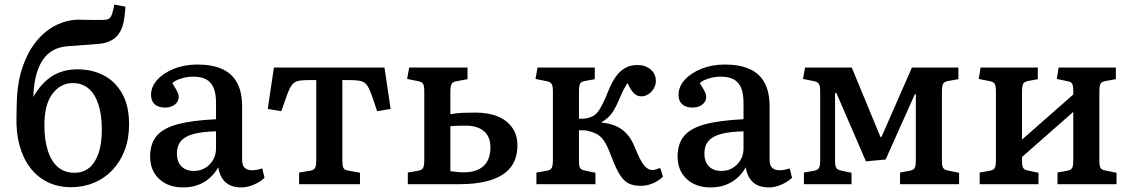

<svg xmlns="http://www.w3.org/2000/svg" viewBox="-20 -805 4943 839"><path d="M291 13Q233 13 187.5 -9.5Q142 -32 111 -73.5Q80 -115 65 -171Q50 -227 52 -293L53 -350Q55 -445 79.5 -514.5Q104 -584 143 -629.5Q182 -675 229 -697Q276 -719 325 -719Q336 -719 348 -718.5Q360 -718 379 -718Q398 -718 428 -718Q446 -718 454 -722Q462 -726 467 -737Q471 -747 474.5 -761Q478 -775 479 -785L528 -776Q526 -732 518 -700Q510 -668 491.5 -647.5Q473 -627 437 -617Q428 -615 413 -613.5Q398 -612 378 -610.5Q358 -609 332 -607Q306 -605 275 -603Q239 -600 212.5 -585.5Q186 -571 167.5 -544Q149 -517 138.5 -478Q128 -439 126 -389L125 -381Q161 -443 208 -472.5Q255 -502 319 -502Q383 -502 433.5 -475.5Q484 -449 514 -396Q544 -343 544 -262Q544 -198 524.5 -147.5Q505 -97 470.5 -61Q436 -25 390 -6Q344 13 291 13ZM306 -50Q343 -50 369.5 -71.5Q396 -93 410.5 -135Q425 -177 425 -239Q425 -305 409.5 -350.5Q394 -396 366 -419Q338 -442 298 -442Q245 -442 209.5 -395.5Q174 -349 174 -258Q174 -193 189 -146.5Q204 -100 233 -75Q262 -50 306 -50Z M780 14Q715 14 675.5 -23Q636 -60 636 -121Q636 -177 664.5 -211Q693 -245 756 -262Q819 -279 924 -284V-356Q924 -396 913.5 -421Q903 -446 881.5 -458Q860 -470 824 -470Q798 -470 772 -462Q746 -454 733 -442Q743 -426 749.5 -414.5Q756 -403 758.5 -395.5Q761 -388 761 -382Q761 -362 744.5 -348.5Q728 -335 701 -335Q672 -335 656 -349.5Q640 -364 640 -390Q640 -426 667 -456Q694 -486 740 -504.5Q786 -523 842 -523Q908 -523 951.5 -503Q995 -483 1016.5 -442.5Q1038 -402 1038 -340V-106Q1038 -83 1049 -72Q1060 -61 1081 -61Q1092 -61 1102.5 -63Q1113 -65 1126 -69L1136 -28Q1117 -10 1089 2Q1061 14 1035 14Q990 14 965 -9Q940 -32 934 -74Q917 -45 895 -26Q873 -7 844.5 3.5Q816 14 780 14ZM827 -58Q855 -58 876.5 -71Q898 -84 911 -106Q924 -128 924 -156V-231Q866 -230 827.5 -220Q789 -210 771 -189Q753 -168 753 -134Q753 -99 772.5 -78.5Q792 -58 827 -58Z M1287 0V-51L1336 -59Q1352 -62 1357 -71.5Q1362 -81 1362 -107V-455H1329Q1304 -455 1288.5 -452.5Q1273 -450 1263 -441.5Q1253 -433 1244.5 -415Q1236 -397 1226 -367L1209 -319L1150 -329L1177 -510H1660L1687 -329L1628 -319L1611 -370Q1598 -409 1587.5 -427Q1577 -445 1559.5 -450Q1542 -455 1508 -455H1476V-103Q1476 -81 1480.5 -71.5Q1485 -62 1500 -60L1553 -50V0Z M1762 0V-51L1808 -59Q1824 -62 1829 -71.5Q1834 -81 1834 -107V-406Q1834 -429 1829 -438Q1824 -447 1809 -450L1759 -460L1768 -510H2023V-459L1975 -450Q1959 -448 1953.5 -438Q1948 -428 1948 -403V-306Q1978 -311 2002.5 -312Q2027 -313 2058 -313Q2115 -313 2155.5 -296Q2196 -279 2218.5 -247Q2241 -215 2241 -170Q2241 -112 2212 -74.5Q2183 -37 2126 -18.5Q2069 0 1983 0ZM2007 -52Q2063 -52 2093 -79.5Q2123 -107 2123 -161Q2123 -208 2094.5 -232Q2066 -256 2015 -256Q1994 -256 1978.5 -255.5Q1963 -255 1948 -253V-57Q1962 -55 1977 -53.5Q1992 -52 2007 -52Z M2780 7Q2750 7 2729 -2.5Q2708 -12 2690.5 -38.5Q2673 -65 2654 -115Q2639 -156 2625.5 -179.5Q2612 -203 2595.5 -214.5Q2579 -226 2553 -232Q2544 -235 2533.5 -235.5Q2523 -236 2510 -236V-103Q2510 -80 2514.5 -71.5Q2519 -63 2535 -60L2582 -50V0H2324V-51L2370 -59Q2386 -62 2391 -71.5Q2396 -81 2396 -107V-406Q2396 -429 2390.5 -438Q2385 -447 2370 -450L2320 -460L2329 -510H2579V-459L2535 -451Q2519 -448 2514.5 -438.5Q2510 -429 2510 -404V-286Q2527 -286 2539.5 -287.5Q2552 -289 2563 -294Q2577 -299 2588 -311Q2599 -323 2611.5 -347Q2624 -371 2638 -407Q2654 -447 2672.5 -472Q2691 -497 2714 -509Q2737 -521 2765 -521Q2800 -521 2823 -501.5Q2846 -482 2846 -451Q2846 -434 2837 -418.5Q2828 -403 2813.5 -393.5Q2799 -384 2783 -384Q2764 -384 2750.5 -397Q2737 -410 2722 -442Q2717 -434 2711 -424Q2705 -414 2698.5 -400Q2692 -386 2683 -365Q2668 -329 2651.5 -307.5Q2635 -286 2610 -272V-269Q2645 -266 2672 -254Q2699 -242 2719.5 -219.5Q2740 -197 2754 -161Q2777 -104 2794 -83Q2811 -62 2832 -62Q2837 -62 2843.5 -64Q2850 -66 2865 -71L2877 -33Q2856 -13 2831 -3Q2806 7 2780 7Z M3085 14Q3020 14 2980.5 -23Q2941 -60 2941 -121Q2941 -177 2969.5 -211Q2998 -245 3061 -262Q3124 -279 3229 -284V-356Q3229 -396 3218.5 -421Q3208 -446 3186.5 -458Q3165 -470 3129 -470Q3103 -470 3077 -462Q3051 -454 3038 -442Q3048 -426 3054.5 -414.5Q3061 -403 3063.5 -395.5Q3066 -388 3066 -382Q3066 -362 3049.5 -348.5Q3033 -335 3006 -335Q2977 -335 2961 -349.5Q2945 -364 2945 -390Q2945 -426 2972 -456Q2999 -486 3045 -504.5Q3091 -523 3147 -523Q3213 -523 3256.5 -503Q3300 -483 3321.5 -442.5Q3343 -402 3343 -340V-106Q3343 -83 3354 -72Q3365 -61 3386 -61Q3397 -61 3407.5 -63Q3418 -65 3431 -69L3441 -28Q3422 -10 3394 2Q3366 14 3340 14Q3295 14 3270 -9Q3245 -32 3239 -74Q3222 -45 3200 -26Q3178 -7 3149.5 3.5Q3121 14 3085 14ZM3132 -58Q3160 -58 3181.5 -71Q3203 -84 3216 -106Q3229 -128 3229 -156V-231Q3171 -230 3132.5 -220Q3094 -210 3076 -189Q3058 -168 3058 -134Q3058 -99 3077.5 -78.5Q3097 -58 3132 -58Z M3493 0V-51L3538 -59Q3554 -62 3559 -71.5Q3564 -81 3564 -107V-406Q3564 -429 3558.5 -438Q3553 -447 3539 -450L3489 -460L3498 -510H3702L3828 -205L3833 -209L3965 -510H4168V-459L4123 -451Q4106 -448 4101 -438.5Q4096 -429 4096 -404V-102Q4096 -81 4101 -72Q4106 -63 4122 -60L4171 -50V0H3913V-51L3956 -59Q3972 -62 3977 -71Q3982 -80 3982 -105V-394H3978L3850 -108L3764 -100L3635 -398L3629 -399V-103Q3629 -81 3634 -72Q3639 -63 3654 -60L3701 -50V0Z M4261 0V-51L4306 -59Q4322 -62 4327 -71.5Q4332 -81 4332 -107V-406Q4332 -429 4327 -438Q4322 -447 4307 -450L4257 -460L4265 -510H4515V-459L4472 -451Q4456 -448 4451 -438.5Q4446 -429 4446 -404V-195L4670 -392V-408Q4670 -430 4665 -439Q4660 -448 4645 -450L4598 -460L4606 -510H4856V-459L4811 -451Q4794 -448 4789 -438.5Q4784 -429 4784 -404V-102Q4784 -80 4789 -71.5Q4794 -63 4810 -60L4859 -50V0H4601V-51L4644 -59Q4660 -62 4665 -71Q4670 -80 4670 -105V-316L4446 -119V-103Q4446 -80 4451 -71.5Q4456 -63 4471 -60L4518 -50V0Z"/></svg>

Font: Literata 18pt Medium
Style: Regular
Weight: 500
Designer: Latin by Veronika Burian and Jose Scaglione. Greek by Irene Vlachou. Cyrillic by Vera Evstafieva.
Foundry: TypeTogether
Version: Version 3.103;gftools[0.9.29]